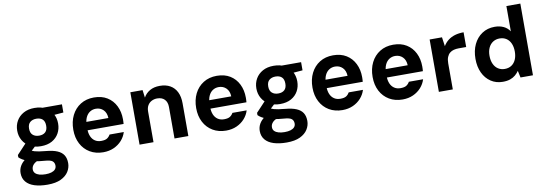

<svg xmlns="http://www.w3.org/2000/svg" viewBox="-66 -1194 5402 1899"><g transform="rotate(-10 2635.0 -244.0)"><path d="M288 232Q212 232 157 214.5Q102 197 72.5 161.5Q43 126 43 74Q43 35 61.5 2.5Q80 -30 116 -55.5Q152 -81 204 -99L261 -29Q211 -15 189.5 7.5Q168 30 168 58Q168 82 183 97Q198 112 224 119.5Q250 127 285 127Q319 127 344 119.5Q369 112 382.5 97Q396 82 396 60Q396 31 377 14.5Q358 -2 298 -6Q245 -10 204.5 -17.5Q164 -25 133.5 -35.5Q103 -46 81.5 -59Q60 -72 48 -85V-108L156 -223L261 -192L126 -66L167 -139Q178 -132 189 -126.5Q200 -121 216.5 -116Q233 -111 261 -106.5Q289 -102 332 -98Q398 -92 440.5 -74Q483 -56 503.5 -24Q524 8 524 57Q524 102 499 142Q474 182 422 207Q370 232 288 232ZM289 -154Q225 -154 179 -179.5Q133 -205 108 -248.5Q83 -292 83 -346Q83 -400 108 -443.5Q133 -487 179 -512.5Q225 -538 289 -538Q355 -538 400.5 -512.5Q446 -487 470 -443.5Q494 -400 494 -346Q494 -292 470 -248.5Q446 -205 400.5 -179.5Q355 -154 289 -154ZM289 -260Q329 -260 351.5 -281Q374 -302 374 -345Q374 -389 351.5 -409.5Q329 -430 289 -430Q251 -430 226.5 -409.5Q202 -389 202 -345Q202 -302 226 -281Q250 -260 289 -260ZM378 -429 356 -526H564V-444Z M886 12Q810 12 752.5 -22Q695 -56 663 -117Q631 -178 631 -258Q631 -340 662.5 -403Q694 -466 751.5 -502Q809 -538 886 -538Q964 -538 1019 -504Q1074 -470 1103.5 -410.5Q1133 -351 1133 -276Q1133 -266 1132.5 -254Q1132 -242 1131 -229H730V-313H993Q991 -366 961 -395.5Q931 -425 886 -425Q853 -425 826.5 -408Q800 -391 784.5 -357.5Q769 -324 769 -272V-243Q769 -200 782.5 -168.5Q796 -137 822 -119.5Q848 -102 884 -102Q924 -102 944 -115Q964 -128 976 -150H1119Q1105 -104 1072.5 -67.5Q1040 -31 992.5 -9.5Q945 12 886 12Z M1251 0V-526H1374L1384 -449Q1406 -490 1447.5 -514Q1489 -538 1548 -538Q1609 -538 1652 -513.5Q1695 -489 1718 -442.5Q1741 -396 1741 -329V0H1602V-316Q1602 -365 1575.5 -392.5Q1549 -420 1501 -420Q1471 -420 1445.5 -407Q1420 -394 1405.5 -369Q1391 -344 1391 -308V0Z M2120 12Q2044 12 1986.5 -22Q1929 -56 1897 -117Q1865 -178 1865 -258Q1865 -340 1896.5 -403Q1928 -466 1985.5 -502Q2043 -538 2120 -538Q2198 -538 2253 -504Q2308 -470 2337.5 -410.5Q2367 -351 2367 -276Q2367 -266 2366.5 -254Q2366 -242 2365 -229H1964V-313H2227Q2225 -366 2195 -395.5Q2165 -425 2120 -425Q2087 -425 2060.5 -408Q2034 -391 2018.5 -357.5Q2003 -324 2003 -272V-243Q2003 -200 2016.5 -168.5Q2030 -137 2056 -119.5Q2082 -102 2118 -102Q2158 -102 2178 -115Q2198 -128 2210 -150H2353Q2339 -104 2306.5 -67.5Q2274 -31 2226.5 -9.5Q2179 12 2120 12Z M2690 232Q2614 232 2559 214.5Q2504 197 2474.5 161.5Q2445 126 2445 74Q2445 35 2463.5 2.5Q2482 -30 2518 -55.5Q2554 -81 2606 -99L2663 -29Q2613 -15 2591.5 7.5Q2570 30 2570 58Q2570 82 2585 97Q2600 112 2626 119.5Q2652 127 2687 127Q2721 127 2746 119.5Q2771 112 2784.5 97Q2798 82 2798 60Q2798 31 2779 14.5Q2760 -2 2700 -6Q2647 -10 2606.5 -17.5Q2566 -25 2535.5 -35.5Q2505 -46 2483.5 -59Q2462 -72 2450 -85V-108L2558 -223L2663 -192L2528 -66L2569 -139Q2580 -132 2591 -126.5Q2602 -121 2618.5 -116Q2635 -111 2663 -106.5Q2691 -102 2734 -98Q2800 -92 2842.5 -74Q2885 -56 2905.5 -24Q2926 8 2926 57Q2926 102 2901 142Q2876 182 2824 207Q2772 232 2690 232ZM2691 -154Q2627 -154 2581 -179.5Q2535 -205 2510 -248.5Q2485 -292 2485 -346Q2485 -400 2510 -443.5Q2535 -487 2581 -512.5Q2627 -538 2691 -538Q2757 -538 2802.5 -512.5Q2848 -487 2872 -443.5Q2896 -400 2896 -346Q2896 -292 2872 -248.5Q2848 -205 2802.5 -179.5Q2757 -154 2691 -154ZM2691 -260Q2731 -260 2753.5 -281Q2776 -302 2776 -345Q2776 -389 2753.5 -409.5Q2731 -430 2691 -430Q2653 -430 2628.5 -409.5Q2604 -389 2604 -345Q2604 -302 2628 -281Q2652 -260 2691 -260ZM2780 -429 2758 -526H2966V-444Z M3288 12Q3212 12 3154.5 -22Q3097 -56 3065 -117Q3033 -178 3033 -258Q3033 -340 3064.5 -403Q3096 -466 3153.5 -502Q3211 -538 3288 -538Q3366 -538 3421 -504Q3476 -470 3505.5 -410.5Q3535 -351 3535 -276Q3535 -266 3534.5 -254Q3534 -242 3533 -229H3132V-313H3395Q3393 -366 3363 -395.5Q3333 -425 3288 -425Q3255 -425 3228.5 -408Q3202 -391 3186.5 -357.5Q3171 -324 3171 -272V-243Q3171 -200 3184.5 -168.5Q3198 -137 3224 -119.5Q3250 -102 3286 -102Q3326 -102 3346 -115Q3366 -128 3378 -150H3521Q3507 -104 3474.5 -67.5Q3442 -31 3394.5 -9.5Q3347 12 3288 12Z M3892 12Q3816 12 3758.5 -22Q3701 -56 3669 -117Q3637 -178 3637 -258Q3637 -340 3668.5 -403Q3700 -466 3757.5 -502Q3815 -538 3892 -538Q3970 -538 4025 -504Q4080 -470 4109.5 -410.5Q4139 -351 4139 -276Q4139 -266 4138.5 -254Q4138 -242 4137 -229H3736V-313H3999Q3997 -366 3967 -395.5Q3937 -425 3892 -425Q3859 -425 3832.5 -408Q3806 -391 3790.5 -357.5Q3775 -324 3775 -272V-243Q3775 -200 3788.5 -168.5Q3802 -137 3828 -119.5Q3854 -102 3890 -102Q3930 -102 3950 -115Q3970 -128 3982 -150H4125Q4111 -104 4078.5 -67.5Q4046 -31 3998.5 -9.5Q3951 12 3892 12Z M4257 0V-526H4381L4394 -435Q4414 -469 4444 -492Q4474 -515 4513 -526.5Q4552 -538 4600 -538V-390H4524Q4498 -390 4475 -384Q4452 -378 4434.5 -363.5Q4417 -349 4407 -324Q4397 -299 4397 -262V0Z M4898 12Q4831 12 4779 -22.5Q4727 -57 4698.5 -118Q4670 -179 4670 -258Q4670 -340 4700 -403Q4730 -466 4784.5 -502Q4839 -538 4911 -538Q4961 -538 4999.5 -520Q5038 -502 5062 -466V-720H5202V0H5077L5062 -69Q5047 -47 5025.5 -28.5Q5004 -10 4973 1Q4942 12 4898 12ZM4939 -110Q4978 -110 5006.5 -128.5Q5035 -147 5050.5 -181.5Q5066 -216 5066 -263Q5066 -310 5050.5 -344.5Q5035 -379 5006.5 -397.5Q4978 -416 4939 -416Q4902 -416 4873 -397.5Q4844 -379 4828 -345Q4812 -311 4812 -264Q4812 -217 4828 -182Q4844 -147 4873 -128.5Q4902 -110 4939 -110Z"/></g></svg>

Font: DM Sans 9pt ExtraBold
Style: Regular
Weight: 800
Version: Version 4.004;gftools[0.9.30]